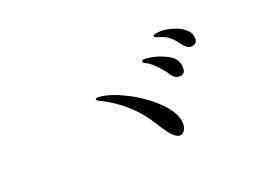

<svg xmlns="http://www.w3.org/2000/svg" viewBox="-71 -784 1141 807"><g transform="rotate(-20 500.0 -381.0)"><path d="M757 -516Q741 -539 723.5 -555Q706 -571 681 -578Q670 -581 663 -584Q656 -587 656 -591Q656 -596 667.5 -598.5Q679 -601 691 -601Q715 -601 744.5 -592.5Q774 -584 795.5 -566Q817 -548 817 -522Q817 -508 808.5 -502Q800 -496 789 -496Q781 -496 772.5 -501.5Q764 -507 757 -516ZM665 -418Q653 -437 633.5 -458Q614 -479 596 -491Q592 -493 583 -497.5Q574 -502 574 -507Q574 -514 588 -514Q596 -514 610 -512Q649 -507 688 -486Q727 -465 727 -423Q727 -407 719 -401Q711 -395 701 -395Q679 -395 665 -418ZM540 -243Q505 -300 455.5 -343.5Q406 -387 347 -415Q337 -420 337 -425Q337 -430 350 -430L362 -429Q414 -422 482 -385.5Q550 -349 598.5 -298.5Q647 -248 647 -203Q647 -186 638.5 -173.5Q630 -161 618 -161Q602 -161 583.5 -181.5Q565 -202 540 -243Z"/></g></svg>

Font: Shippori Mincho B1
Style: Regular
Weight: 400
Designer: FONTDASU
Foundry: FONTDASU / Google Inc. / but / Adobe
Version: Version 3.110; ttfautohint (v1.8.3)